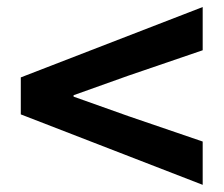

<svg xmlns="http://www.w3.org/2000/svg" viewBox="-20 -647 630 541"><path d="M551.1 -126.2 38.6 -324.7V-428.9L551.1 -627.2V-505.4L341.1 -433.6L187.3 -378.7V-374.7L341.1 -320L551.1 -248.2Z"/></svg>

Font: Noto Sans SC Thin
Style: Regular
Weight: 100
Designer: Ryoko NISHIZUKA 西塚涼子 (kana, bopomofo & ideographs); Paul D. Hunt (Latin, Greek & Cyrillic); Sandoll Communications 산돌커뮤니
Foundry: Adobe
Version: Version 2.004-H2;hotconv 1.0.118;makeotfexe 2.5.65603